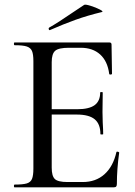

<svg xmlns="http://www.w3.org/2000/svg" viewBox="-20 -808 582 828"><path d="M43 -12Q79 -12 95.5 -17Q112 -22 118 -36.5Q124 -51 124 -81V-544Q124 -574 118 -588Q112 -602 95.5 -607.5Q79 -613 43 -613Q40 -613 40 -619Q40 -625 43 -625H451Q461 -625 461 -616L463 -490Q463 -487 457.5 -486.5Q452 -486 451 -489Q444 -544 412 -573Q380 -602 328 -602H277Q233 -602 218 -589Q203 -576 203 -540V-85Q203 -49 216.5 -36Q230 -23 271 -23H337Q393 -23 430.5 -56.5Q468 -90 482 -152Q482 -154 486 -154Q489 -154 491.5 -152.5Q494 -151 494 -150Q484 -78 484 -15Q484 -7 481 -3.5Q478 0 469 0H43Q40 0 40 -6Q40 -12 43 -12ZM311 -314H165V-337H313Q364 -337 388 -354.5Q412 -372 412 -409Q412 -411 417.5 -411Q423 -411 423 -409L422 -325L423 -280Q425 -248 425 -230Q425 -228 419 -228Q413 -228 413 -230Q413 -273 388.5 -293.5Q364 -314 311 -314ZM195 -678Q191 -678 190 -682.5Q189 -687 192 -689Q228 -709 295 -755Q327 -777 343 -787Q348 -790 370.5 -783Q393 -776 410.5 -767Q428 -758 419 -756Q357 -741 305.5 -722.5Q254 -704 197 -679Z"/></svg>

Font: Cormorant Infant Medium
Style: Regular
Weight: 500
Designer: Christian Thalmann (Catharsis Fonts)
Foundry: Catharsis Fonts
Version: Version 4.000